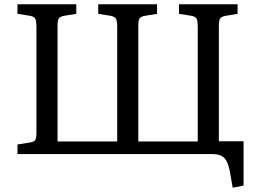

<svg xmlns="http://www.w3.org/2000/svg" viewBox="-20 -723 1213 901"><path d="M1072 158 1058 78Q1053 53 1044.5 35.5Q1036 18 1020 9Q1004 0 974 0H62V-45L118 -54Q141 -57 146 -67Q151 -77 151 -101V-598Q151 -622 146.5 -633.5Q142 -645 120 -649L62 -658V-703H338V-658L282 -649Q260 -645 255 -635Q250 -625 250 -602V-59H530V-598Q530 -622 525 -633.5Q520 -645 498 -649L441 -658V-703H717V-658L661 -649Q639 -645 634 -635Q629 -625 629 -602V-59H908V-598Q908 -622 903.5 -633.5Q899 -645 877 -649L820 -658V-703H1095V-658L1040 -649Q1018 -645 1012.5 -635Q1007 -625 1007 -602V-60H1123V148Z"/></svg>

Font: Literata 18pt
Style: Regular
Weight: 400
Designer: Latin by Veronika Burian and Jose Scaglione. Greek by Irene Vlachou. Cyrillic by Vera Evstafieva.
Foundry: TypeTogether
Version: Version 3.103;gftools[0.9.29]